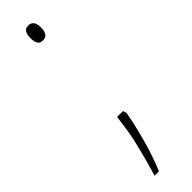

<svg xmlns="http://www.w3.org/2000/svg" viewBox="-236 -526 649 649"><g transform="rotate(-45 88.5 -201.5)"><path d="M70 -497Q70 -511 75 -521.5Q80 -532 95 -532Q121 -532 121 -497Q121 -461 95 -461Q80 -461 75 -471Q70 -481 70 -497ZM121 -88Q113 -42 97 17Q81 76 59 129H38Q51 85 59 54.5Q67 24 72.5 0Q78 -24 81.5 -47.5Q85 -71 89 -101H117Z"/></g></svg>

Font: Noto Sans Gujarati UI ExtraCondensed Thin
Style: Regular
Weight: 100
Width: 2
Designer: Jelle Bosma - Monotype Design Team, Universal Thirst
Foundry: Monotype Imaging Inc.
Version: Version 2.106; ttfautohint (v1.8.4.7-5d5b)